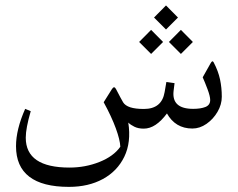

<svg xmlns="http://www.w3.org/2000/svg" viewBox="-20 -484 896 723"><path d="M605.1 -463.5 560 -418 605.1 -372.9 650.2 -418ZM661.2 -371.5 616.1 -326 661.2 -280.9 706.3 -326ZM549 -371.5 503.9 -326 549 -280.9 594.1 -326ZM704.4 0Q732.3 0 757.6 -17.6Q782.9 -35.2 799 -62.7Q815.2 -90.2 815.2 -119.9Q815.2 -153.6 808.6 -184.8Q802 -216 784.7 -249Q782.2 -253.8 779.4 -253Q776.7 -252.3 773.4 -246.4L743.3 -192.9Q751.4 -174.9 761.5 -148.1Q771.5 -121.4 771.5 -107.4Q771.5 -88.4 753.6 -81.2Q735.6 -74.1 707.4 -74.1Q625.6 -74.1 633.7 -141.9L637.3 -170.9L606.5 -175.3L599.9 -137.1Q589.3 -73.7 521.8 -73.7Q489.9 -73.7 470.7 -79.9Q451.4 -86.2 443.7 -98.6Q436 -111.5 416.9 -148.5Q413.3 -155.5 409.4 -155.3Q405.6 -155.1 401.2 -148.1L370.4 -99Q400.1 -44.7 416 -1.1Q432 42.5 433.1 68.6Q407.4 104.9 354.2 126Q301.1 147 241.7 147Q159.5 147 118.3 119Q77 90.9 77 34.5Q77 -1.1 95.7 -65.3L74.8 -74.1Q40.3 3.7 40.3 66.4Q40.3 143 90.2 181.3Q140.1 219.7 239.5 219.7Q313.2 219.7 367.4 190.1Q421.7 160.6 448.1 106.2Q474.5 51.7 463.1 -22.4Q471.6 -13.9 486.1 -6.8Q500.6 0.4 521.1 0.4Q544.2 0.4 566 -14.1Q587.8 -28.6 608.7 -56.8Q624.1 -29 648.1 -14.5Q672.2 0 704.4 0Z"/></svg>

Font: Parastoo
Style: Regular
Weight: 400
Foundry: Saber Rastikerdar (saber.rastikerdar@gmail.com)
Version: Version 3.000